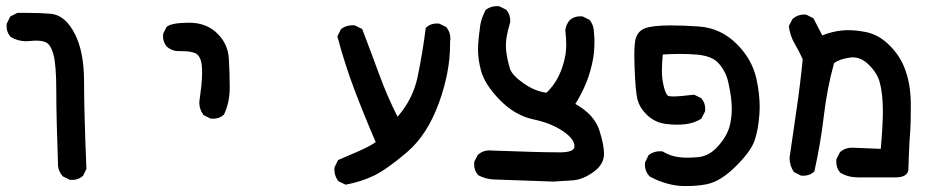

<svg xmlns="http://www.w3.org/2000/svg" viewBox="-20 -463 3040 628"><path d="M129.4 -324.7Q117.7 -330.1 99.1 -330.1Q90.3 -330.1 81.5 -329.1Q72.8 -328.1 65.9 -328.1Q37.6 -328.1 14.2 -342.8L13.7 -343.8Q1.5 -357.4 1.5 -377.9Q1.5 -380.9 2 -385.7L13.7 -409.2L37.1 -420.9Q51.8 -420.9 66.4 -420.9Q111.3 -420.9 146 -418Q193.4 -413.6 224.6 -352.5Q254.9 -293.9 254.9 -196.3Q254.9 -100.6 262.7 89.4L251.5 112.3L250 113.3Q236.3 125.5 215.8 125.5Q212.9 125.5 208 125L185.5 113.8L184.6 112.8Q172.4 99.1 169.9 80.6Q164.1 -81.1 164.1 -165.5Q164.1 -250 155 -283.9Q146 -317.9 129.4 -324.7Z M631.8 -127.9V-128.4Q635.7 -156.2 638.4 -180.7Q641.1 -205.1 641.1 -227.1Q641.1 -234.4 640.6 -241.7Q639.6 -269.5 626.5 -283.7Q621.1 -289.6 607.2 -292.7Q593.3 -295.9 570.3 -295.9Q564.9 -295.9 558.1 -295.9Q539.6 -298.3 525.9 -310.1Q513.2 -324.2 513.2 -344.7Q513.2 -347.7 513.7 -352.5L524.9 -375L526.4 -376Q533.2 -381.8 549.6 -385Q565.9 -388.2 596.2 -388.7Q597.7 -388.7 599.1 -388.7Q655.8 -388.7 691.9 -352.5Q725.6 -318.8 728.5 -271.5Q731.4 -224.1 731.4 -176Q731.4 -127.9 712.4 -87.9L710.9 -86.9Q697.3 -74.7 676.8 -74.7Q673.8 -74.7 668.9 -75.2L646 -86.4L645 -87.9Q631.8 -106 631.8 -127.9Z M1074.7 102.1Q1073.7 96.2 1073.7 92.3Q1073.7 88.4 1074.2 84L1085.9 60.5Q1120.1 45.4 1151.4 32.2Q1182.6 19 1209 2Q1171.4 -85 1139.6 -168.7Q1107.9 -252.4 1083.5 -343.8L1095.2 -367.7L1096.7 -368.7Q1112.3 -380.4 1132.8 -380.4Q1135.7 -380.4 1140.6 -379.9L1164.6 -368.2Q1194.8 -289.1 1220.7 -218.5Q1246.6 -147.9 1280.3 -81.1Q1330.6 -138.7 1345.7 -210.4Q1362.3 -289.6 1372.6 -372.1L1375 -374Q1388.7 -386.2 1409.2 -386.2Q1412.1 -386.2 1417 -385.7L1439.5 -374.5L1440.9 -373Q1453.1 -356.9 1453.1 -337.4Q1453.1 -332 1452.1 -326.7Q1452.1 -322.3 1452.1 -317.9Q1452.1 -227.1 1416 -127.4Q1377.9 -22 1310.8 35.2Q1243.7 92.3 1201.2 112.3Q1158.7 132.3 1110.4 141.1L1086.4 129.4Q1076.7 115.7 1074.7 102.1Z M1530.8 74.2Q1530.8 71.3 1531.2 66.4L1542.5 43.9L1543.5 43Q1559.6 28.8 1580.6 28.8Q1583.5 28.8 1586.4 29.3Q1744.1 35.2 1802.2 35.2Q1810.5 35.2 1816.9 35.2Q1845.7 34.7 1855 25.4Q1858.9 21.5 1858.9 15.1Q1858.9 -8.3 1821.8 -33.7Q1783.2 -60.1 1725.6 -72.3Q1664.1 -85.4 1614.7 -136.2Q1565.4 -186.5 1553.2 -232.4Q1543.5 -268.6 1543.5 -300.8Q1543.5 -316.9 1546.1 -342.3Q1548.8 -367.7 1550.8 -380.4Q1555.2 -405.8 1568.4 -430.2L1569.3 -431.2Q1585 -442.9 1605.5 -442.9Q1608.4 -442.9 1613.3 -442.4L1635.7 -431.2Q1643.6 -421.9 1646.2 -412.8Q1648.9 -403.8 1648.9 -395.5Q1648.9 -389.2 1647.9 -387.2Q1640.6 -364.3 1636.7 -339.8Q1634.8 -327.6 1634.8 -314.9Q1634.8 -302.2 1636.2 -291.3Q1637.7 -280.3 1639.6 -271.5Q1643.1 -254.4 1647.9 -238.8Q1654.8 -216.8 1692.6 -190.4Q1730.5 -164.1 1767.6 -159.7Q1792 -183.1 1806.9 -213.4Q1821.8 -243.7 1828.1 -276.9Q1832 -294.4 1832 -316.4Q1832 -338.4 1829.1 -364.3Q1831.5 -383.3 1843.3 -397Q1857.4 -409.7 1877.9 -409.7Q1880.9 -409.7 1885.7 -409.2L1908.7 -397.9L1909.7 -396.5Q1922.9 -378.9 1922.9 -355Q1924.3 -339.4 1924.3 -328.6Q1924.3 -296.9 1920.4 -273.4Q1912.6 -229.5 1897.5 -192.4Q1882.3 -155.3 1861.8 -123Q1924.3 -88.4 1940.9 -35.2Q1955.6 11.2 1955.6 39.1Q1955.6 56.2 1948.7 69.3Q1939.5 87.4 1917.5 102.1Q1884.3 125 1852.1 127L1790 130.9L1595.2 124Q1568.4 123 1543.9 109.9L1543 108.4Q1530.8 94.7 1530.8 74.2Z M2089.4 75.7Q2089.4 72.8 2089.8 68.4L2101.1 44.9L2102.5 43.5Q2118.2 31.7 2138.7 31.7Q2141.6 31.7 2147 32.2Q2172.4 47.4 2198.7 50.8Q2212.4 52.7 2228.5 52.7Q2244.6 52.7 2262.5 51Q2280.3 49.3 2294.9 42Q2312.5 33.2 2328.1 15.6Q2357.4 -16.6 2366.7 -50.8Q2373.5 -77.6 2373.5 -106.9Q2373.5 -141.1 2364.7 -181.2Q2362.8 -190.4 2360.8 -199.2Q2351.6 -233.4 2329.1 -257.3Q2307.6 -280.8 2255.9 -284.7Q2230 -286.6 2202.9 -286.6Q2175.8 -286.6 2147.9 -284.7Q2145 -256.8 2145 -231.9Q2145 -207 2149.4 -188Q2155.3 -159.2 2163.6 -150.9Q2164.6 -149.9 2165.5 -149.4L2169.9 -148.4Q2174.8 -147.5 2179.2 -147.5Q2204.1 -147.5 2250.5 -153.3L2273.4 -142.1L2274.4 -140.6Q2286.6 -127 2286.6 -106.4Q2286.6 -103.5 2286.1 -98.6L2274.4 -75.7L2272.9 -74.2Q2249.5 -59.6 2220.2 -56.6Q2207.5 -55.2 2192.4 -55.2Q2177.2 -55.2 2158.2 -57.6Q2121.1 -62 2093.8 -89.4Q2072.3 -110.8 2065.4 -136.5Q2058.6 -162.1 2055.7 -239.7Q2054.7 -263.2 2054.7 -280.3Q2054.7 -324.7 2060.1 -339.4Q2067.9 -362.3 2089.8 -370.6Q2114.7 -379.9 2175.8 -379.9Q2212.9 -379.9 2264.6 -376.5Q2337.4 -371.6 2390.1 -318.8Q2439.9 -269 2454.1 -205.6Q2464.8 -156.2 2464.8 -113.3Q2464.8 -101.1 2463.9 -89.4Q2460 -36.6 2447.8 -2.4Q2435.5 32.7 2386.2 81.5Q2336.9 130.4 2291.5 139.6Q2261.2 145.5 2228 145.5Q2210.9 145.5 2198.2 144.5Q2147.9 138.2 2104.5 113.8L2103.5 112.8Q2089.4 96.7 2089.4 75.7Z M2795.9 117.2Q2792 117.2 2786.1 117.2Q2780.3 117.2 2770.5 116.2Q2749 113.8 2728.5 102.1L2727.5 100.6Q2715.3 86.9 2715.3 65.9Q2715.3 62.5 2715.8 57.6L2727.1 35.2L2728 34.2Q2744.1 20 2766.6 20L2860.8 23.9Q2867.7 -52.2 2867.7 -98.6Q2867.7 -158.2 2856.9 -195.8Q2847.7 -227.1 2818.8 -253.9Q2795.9 -275.4 2769 -275.4Q2763.7 -275.4 2758.3 -274.4Q2725.1 -269.5 2708 -256.3Q2685.1 -173.8 2674.6 -83.7Q2664.1 6.3 2643.6 98.1L2641.6 99.6Q2627.9 111.8 2607.4 111.8Q2604.5 111.8 2599.6 111.3L2576.7 99.6Q2562.5 78.6 2562.5 53.7V53.2L2585.9 -108.4Q2597.7 -188.5 2605.5 -269Q2594.2 -294.9 2579.6 -319.6Q2564.9 -344.2 2560.5 -375L2560.1 -377.4L2571.8 -400.4L2572.8 -401.4Q2588.9 -415.5 2609.9 -415.5Q2612.8 -415.5 2617.2 -415L2640.6 -403.3L2669.4 -347.2Q2702.6 -360.4 2734.4 -363.3Q2743.7 -364.3 2753.9 -364.3Q2780.3 -364.3 2811 -358.4Q2854.5 -350.1 2890.1 -314Q2925.8 -278.8 2941.9 -231.9Q2958 -186 2959 -128.9Q2959 -115.2 2959 -102.1Q2959 -63 2957.5 -38.6Q2954.1 5.4 2953.1 37.6Q2952.1 69.8 2951.2 90.8Q2950.7 100.6 2944.3 106.9Q2934.1 117.2 2909.7 117.2Q2906.2 117.2 2903.3 117.2Z"/></svg>

Font: Bakudai
Style: Bold
Weight: 700
Version: Version 1.48